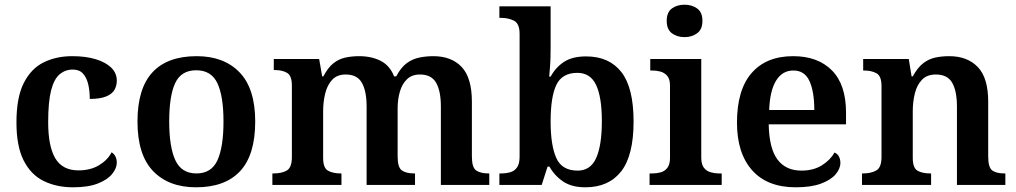

<svg xmlns="http://www.w3.org/2000/svg" viewBox="-20 -787 4325 817"><path d="M291 10Q220 10 165.5 -17Q111 -44 80.5 -104.5Q50 -165 50 -266Q50 -373 81.5 -434.5Q113 -496 166.5 -522Q220 -548 287 -548Q345 -548 387.5 -535Q430 -522 453.5 -499Q477 -476 477 -444Q477 -422 467 -404.5Q457 -387 431.5 -376.5Q406 -366 362 -366Q362 -400 355.5 -428Q349 -456 333.5 -473.5Q318 -491 290 -491Q258 -491 234 -471Q210 -451 197.5 -402.5Q185 -354 185 -267Q185 -164 215.5 -113Q246 -62 314 -62Q365 -62 401.5 -84Q438 -106 455 -139Q466 -132 471.5 -120.5Q477 -109 477 -95Q477 -71 457 -46.5Q437 -22 396 -6Q355 10 291 10Z M814 10Q698 10 631.5 -59Q565 -128 565 -270Q565 -410 628.5 -479Q692 -548 817 -548Q933 -548 999.5 -479Q1066 -410 1066 -270Q1066 -128 1002 -59Q938 10 814 10ZM816 -49Q880 -49 905.5 -105.5Q931 -162 931 -270Q931 -378 905 -433Q879 -488 815 -488Q751 -488 725.5 -433.5Q700 -379 700 -270Q700 -162 726 -105.5Q752 -49 816 -49Z M1139 0V-49H1144Q1179 -49 1200.5 -61.5Q1222 -74 1222 -119V-423Q1222 -465 1201.5 -477Q1181 -489 1148 -489H1145V-536H1338L1351 -462H1356Q1376 -500 1399 -518Q1422 -536 1449.5 -542Q1477 -548 1508 -548Q1561 -548 1600 -528Q1639 -508 1657 -462H1666Q1686 -500 1710.5 -518Q1735 -536 1764 -542Q1793 -548 1824 -548Q1901 -548 1944.5 -502Q1988 -456 1988 -354V-121Q1988 -74 2006.5 -61.5Q2025 -49 2059 -49H2062V0H1856V-334Q1856 -399 1836 -434.5Q1816 -470 1767 -470Q1733 -470 1712 -450Q1691 -430 1681.5 -397Q1672 -364 1672 -325V-121Q1672 -74 1690.5 -61.5Q1709 -49 1743 -49H1746V0H1540V-334Q1540 -399 1520 -434.5Q1500 -470 1451 -470Q1415 -470 1394 -448Q1373 -426 1364 -390Q1355 -354 1355 -313V-115Q1355 -72 1376 -60.5Q1397 -49 1430 -49H1433V0Z M2471 10Q2413 10 2376.5 -14.5Q2340 -39 2318 -78H2310L2285 0H2105V-49H2112Q2133 -49 2151 -54Q2169 -59 2180 -74.5Q2191 -90 2191 -120V-643Q2191 -687 2167 -699Q2143 -711 2111 -711H2105V-760H2323V-585Q2323 -569 2322.5 -545Q2322 -521 2320 -497.5Q2318 -474 2317 -461H2323Q2345 -501 2380.5 -524Q2416 -547 2474 -547Q2572 -547 2624 -480.5Q2676 -414 2676 -270Q2676 -125 2623 -57.5Q2570 10 2471 10ZM2438 -61Q2493 -61 2517 -115Q2541 -169 2541 -271Q2541 -374 2516.5 -425.5Q2492 -477 2437 -477Q2372 -477 2347.5 -426Q2323 -375 2323 -270Q2323 -169 2347 -115Q2371 -61 2438 -61Z M2744 0V-49H2756Q2774 -49 2791 -53.5Q2808 -58 2819.5 -72.5Q2831 -87 2831 -115V-423Q2831 -451 2819 -464.5Q2807 -478 2790 -482.5Q2773 -487 2756 -487H2747V-536H2964V-117Q2964 -88 2975 -73.5Q2986 -59 3004 -54Q3022 -49 3038 -49H3051V0ZM2893 -629Q2861 -629 2839 -645.5Q2817 -662 2817 -698Q2817 -735 2839 -751Q2861 -767 2893 -767Q2924 -767 2946.5 -751Q2969 -735 2969 -698Q2969 -662 2946.5 -645.5Q2924 -629 2893 -629Z M3366 10Q3245 10 3180.5 -62.5Q3116 -135 3116 -265Q3116 -405 3178.5 -476.5Q3241 -548 3355 -548Q3460 -548 3520 -487.5Q3580 -427 3580 -308V-258H3251Q3253 -155 3288.5 -108Q3324 -61 3390 -61Q3442 -61 3478 -84Q3514 -107 3531 -138Q3543 -133 3549.5 -121.5Q3556 -110 3556 -94Q3556 -69 3535.5 -45Q3515 -21 3473 -5.5Q3431 10 3366 10ZM3445 -319Q3445 -397 3424.5 -442Q3404 -487 3356 -487Q3309 -487 3282.5 -444Q3256 -401 3253 -319Z M3648 0V-49H3652Q3686 -49 3708.5 -61.5Q3731 -74 3731 -119V-421Q3731 -463 3710 -475Q3689 -487 3656 -487H3653V-536H3847L3859 -462H3864Q3885 -500 3908.5 -518Q3932 -536 3959.5 -542Q3987 -548 4019 -548Q4096 -548 4140.5 -502Q4185 -456 4185 -354V-121Q4185 -74 4202.5 -61.5Q4220 -49 4254 -49H4258V0H4052V-334Q4052 -399 4032 -434.5Q4012 -470 3962 -470Q3925 -470 3903.5 -448Q3882 -426 3873 -390Q3864 -354 3864 -313V-115Q3864 -72 3884.5 -60.5Q3905 -49 3938 -49H3942V0Z"/></svg>

Font: Noto Serif Khojki SemiBold
Style: Regular
Weight: 600
Version: Version 2.003